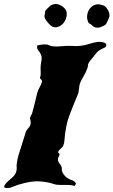

<svg xmlns="http://www.w3.org/2000/svg" viewBox="-75 -941 576 976"><path d="M303.7 3.9Q282.2 -2 258.8 -1Q235.4 0 212.9 -2Q202.1 -3.9 190.9 -7.8Q179.7 -11.7 168 -13.7Q121.1 -22.5 86.4 -17.6Q51.8 -12.7 14.6 -1Q6.8 2 -1.5 5.4Q-9.8 8.8 -18.6 11.7Q-27.3 14.6 -36.6 15.1Q-45.9 15.6 -54.7 10.7Q-51.8 -2 -43.5 -10.7Q-35.2 -19.5 -24.9 -27.8Q-14.6 -36.1 -5.4 -45.9Q3.9 -55.7 7.8 -69.3Q10.7 -80.1 9.8 -90.3Q8.8 -100.6 10.7 -112.3Q12.7 -129.9 19 -151.9Q25.4 -173.8 32.2 -193.4Q39.1 -213.9 44.9 -233.9Q50.8 -253.9 56.6 -271.5Q60.5 -281.2 69.8 -290.5Q79.1 -299.8 81.1 -314.5Q82 -322.3 79.6 -329.6Q77.1 -336.9 78.1 -341.8Q79.1 -348.6 83 -354.5Q86.9 -360.4 88.9 -367.2Q90.8 -372.1 91.8 -377.9Q92.8 -383.8 94.7 -388.7Q99.6 -406.2 104.5 -428.2Q109.4 -450.2 114.3 -468.8Q119.1 -485.4 127.4 -499Q135.7 -512.7 138.7 -527.3Q138.7 -534.2 134.3 -536.6Q129.9 -539.1 127.9 -545.9Q132.8 -556.6 131.8 -574.7Q130.9 -592.8 131.8 -607.4Q133.8 -625 136.2 -638.2Q138.7 -651.4 131.8 -666Q127 -676.8 119.1 -685.5Q111.3 -694.3 114.3 -710Q126 -712.9 137.2 -714.4Q148.4 -715.8 162.1 -714.8Q168.9 -713.9 174.8 -710.9Q180.7 -708 188.5 -706.1Q210.9 -703.1 232.9 -705.6Q254.9 -708 275.4 -708Q295.9 -708 305.7 -707Q315.4 -706.1 333 -708Q355.5 -710 377 -717.3Q398.4 -724.6 418.9 -727.5Q428.7 -729.5 442.4 -727.5Q456.1 -725.6 464.8 -717.8Q466.8 -703.1 457.5 -699.2Q448.2 -695.3 440.4 -691.4Q424.8 -683.6 416 -672.9Q407.2 -662.1 396.5 -648.4Q389.6 -639.6 384.3 -633.8Q378.9 -627.9 374 -617.2Q372.1 -612.3 371.6 -605Q371.1 -597.7 368.2 -591.8Q360.4 -570.3 347.2 -548.8Q334 -527.3 329.1 -508.8Q327.1 -499 326.7 -490.2Q326.2 -481.4 324.2 -471.7Q320.3 -459 313.5 -443.8Q306.6 -428.7 300.8 -413.1Q293 -393.6 283.7 -369.6Q274.4 -345.7 267.6 -323.2Q263.7 -308.6 261.2 -293.5Q258.8 -278.3 255.9 -262.7Q253.9 -248 252.9 -231.4Q252 -214.8 247.1 -202.1Q243.2 -192.4 233.9 -185.5Q224.6 -178.7 219.7 -168Q221.7 -164.1 225.1 -162.1Q228.5 -160.2 227.5 -154.3Q224.6 -148.4 221.7 -141.1Q218.8 -133.8 219.7 -126Q221.7 -116.2 229 -107.9Q236.3 -99.6 238.3 -91.8Q240.2 -85.9 239.3 -81.1Q238.3 -76.2 240.2 -71.3Q243.2 -60.5 251.5 -50.8Q259.8 -41 267.6 -36.1Q279.3 -28.3 292.5 -24.4Q305.7 -20.5 311.5 -6.8ZM154.3 -884.8Q165 -897.5 177.2 -908.7Q189.5 -919.9 208 -920.9Q215.8 -920.9 225.1 -917.5Q234.4 -914.1 242.7 -908.2Q251 -902.3 256.8 -894.5Q262.7 -886.7 263.7 -877.9Q265.6 -861.3 260.3 -846.2Q254.9 -831.1 244.6 -820.3Q234.4 -809.6 220.7 -804.7Q207 -799.8 193.4 -804.7Q188.5 -806.6 181.6 -812.5Q174.8 -818.4 168.5 -825.7Q162.1 -833 157.2 -840.8Q152.3 -848.6 151.4 -854.5Q150.4 -862.3 152.8 -868.7Q155.3 -875 154.3 -884.8ZM376 -823.2Q362.3 -848.6 370.6 -875.5Q378.9 -902.3 401.4 -914.1Q415 -920.9 431.6 -918.5Q448.2 -916 458 -909.2Q466.8 -903.3 474.6 -888.2Q482.4 -873 481.4 -861.3Q481.4 -856.4 479 -850.1Q476.6 -843.8 473.6 -837.9Q470.7 -832 468.3 -826.2Q465.8 -820.3 461.9 -816.4Q457 -811.5 441.9 -805.2Q426.8 -798.8 413.1 -800.8Q402.3 -802.7 394.5 -811Q386.7 -819.3 376 -823.2Z"/></svg>

Font: Trade Winds
Style: Regular
Weight: 400
Designer: Squid
Foundry: Font Diner, Inc DBA Sideshow
Version: Version 1.000